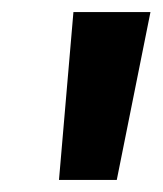

<svg xmlns="http://www.w3.org/2000/svg" viewBox="-20 -713 270 319"><path d="M78 -414 102 -693H230L174 -414Z"/></svg>

Font: Fira Sans Extra Condensed
Style: Bold Italic
Weight: 700
Width: 3
Italic angle: -8°
Designer: Carrois Corporate & Edenspiekermann AG
Foundry: Carrois Corporate GbR & Edenspiekermann AG
Version: Version 4.203